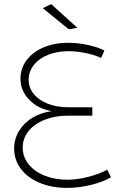

<svg xmlns="http://www.w3.org/2000/svg" viewBox="-20 -914 583 938"><path d="M230 -894 358 -778 316 -771 189 -874ZM91 -193Q91 -148 119.5 -112Q148 -76 198 -56Q248 -36 311 -36Q357 -36 411.5 -50Q466 -64 504 -85L522 -48Q484 -25 424 -10.5Q364 4 309 4Q234 4 174.5 -20.5Q115 -45 82 -89Q49 -133 49 -189Q49 -234 72.5 -273.5Q96 -313 138 -338.5Q180 -364 233 -371Q166 -382 123 -426.5Q80 -471 80 -529Q80 -580 110 -620Q140 -660 193 -682.5Q246 -705 313 -705Q359 -705 408.5 -694.5Q458 -684 490 -667L474 -631Q445 -645 400 -654.5Q355 -664 315 -664Q259 -664 214.5 -646Q170 -628 145 -596Q120 -564 120 -524Q120 -485 145 -454.5Q170 -424 214 -407Q258 -390 313 -390H431V-349H313Q249 -349 198.5 -329Q148 -309 119.5 -273.5Q91 -238 91 -193Z"/></svg>

Font: TypoPRO Montserrat Alternates
Style: Regular
Weight: 275
Designer: Julieta Ulanovsky
Foundry: Julieta Ulanovsky
Version: Version 6.001